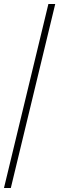

<svg xmlns="http://www.w3.org/2000/svg" viewBox="-20 -828 298 968"><path d="M0 120 224 -808H258.5L34.5 120Z"/></svg>

Font: Encode Sans Thin
Style: Regular
Weight: 250
Designer: Multiple Designers
Foundry: Impallari Type
Version: Version 2.000